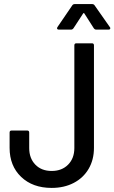

<svg xmlns="http://www.w3.org/2000/svg" viewBox="-20 -912 560 940"><path d="M27 -188V-263Q27 -273 37 -273H113Q123 -273 123 -263V-187Q123 -137 153 -106Q183 -75 233 -75Q283 -75 313.5 -106Q344 -137 344 -187V-690Q344 -700 354 -700H430Q440 -700 440 -690V-188Q440 -130 414 -85.5Q388 -41 341 -16.5Q294 8 233 8Q140 8 83.5 -46Q27 -100 27 -188ZM346 -892H431Q439 -892 443 -886L518 -779Q520 -777 520 -774Q520 -767 511 -767H451Q444 -767 439 -774L393 -846Q392 -848 390 -848Q388 -848 387 -846L340 -774Q335 -767 328 -767H268Q262 -767 260 -770.5Q258 -774 261 -779L334 -886Q338 -892 346 -892Z"/></svg>

Font: Barlow Semi Condensed Medium
Style: Regular
Weight: 500
Width: 4
Designer: Jeremy Tribby
Foundry: Tribby Type
Version: Version 1.422; ttfautohint (v1.8)